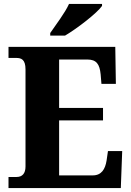

<svg xmlns="http://www.w3.org/2000/svg" viewBox="-20 -951 663 971"><path d="M234 -784V-771H309C372 -808 472 -886 496 -921V-931H329C309 -886 261 -824 234 -784ZM23 0H591L598 -187H526L519 -139C512 -95 493 -64 449 -64H279V-342H501V-405H279V-650H422C468 -650 484 -626 489 -575L493 -527H566L563 -714H23V-658H62C87 -658 109 -651 109 -600V-109C109 -74 93 -56 64 -56H23Z"/></svg>

Font: Noto Serif Devanagari SemiCondensed ExtraBold
Style: Regular
Weight: 800
Width: 4
Designer: Universal Thirst, Indian Type Foundry and the Monotype Design Team
Foundry: Monotype Imaging Inc.
Version: Version 2.004